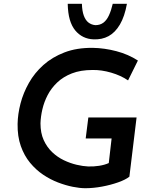

<svg xmlns="http://www.w3.org/2000/svg" viewBox="-20 -984 804 1015"><path d="M664 -50Q644 -34 604.5 -20Q565 -6 519 2.5Q473 11 431 11Q402 11 364.5 3.5Q327 -4 286.5 -19.5Q246 -35 208 -60.5Q170 -86 139 -123.5Q108 -161 90 -212Q72 -263 73 -329Q74 -381 88.5 -437Q103 -493 133 -546Q163 -599 209.5 -640.5Q256 -682 321 -707Q386 -732 471 -731Q532 -730 595 -713.5Q658 -697 709 -664L657 -559Q619 -585 567.5 -600Q516 -615 469 -614Q406 -614 360 -596Q314 -578 282.5 -548Q251 -518 232 -481.5Q213 -445 204 -406Q195 -367 194 -332Q194 -281 211 -243.5Q228 -206 256 -179.5Q284 -153 317.5 -137Q351 -121 385 -113Q419 -105 446 -104Q475 -103 504 -107.5Q533 -112 555 -122L570 -252H433L447 -363H702ZM474 -776Q445 -777 420.5 -789Q396 -801 377.5 -823.5Q359 -846 349 -880.5Q339 -915 338 -964H413Q414 -926 423 -901.5Q432 -877 447.5 -865Q463 -853 484 -851Q509 -851 526.5 -864Q544 -877 556 -903Q568 -929 576 -964H651Q639 -897 614 -854.5Q589 -812 554 -793Q519 -774 474 -776Z"/></svg>

Font: Josefin Sans Thin SemiBold
Style: Italic
Weight: 600
Italic angle: -7°
Version: Version 2.000